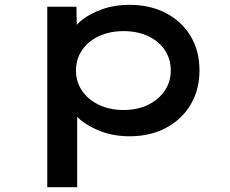

<svg xmlns="http://www.w3.org/2000/svg" viewBox="-20 -556 952 796"><path d="M176 220V-528H297L299 -407L278 -416Q285 -445 319 -472.5Q353 -500 404.5 -518Q456 -536 516 -536Q603 -536 668.5 -501.5Q734 -467 770.5 -406Q807 -345 807 -264Q807 -184 770.5 -122.5Q734 -61 668.5 -26Q603 9 517 9Q454 9 401 -10.5Q348 -30 313 -59.5Q278 -89 270 -117L300 -131V220ZM492 -100Q550 -100 594 -121.5Q638 -143 663 -180Q688 -217 688 -264Q688 -311 663.5 -348Q639 -385 594.5 -406Q550 -427 492 -427Q435 -427 390 -406Q345 -385 320 -348Q295 -311 295 -264Q295 -217 320 -180Q345 -143 390 -121.5Q435 -100 492 -100Z"/></svg>

Font: Lexend Peta Medium
Style: Regular
Weight: 500
Designer: Bonnie Shaver-Troup, Thomas Jockin
Foundry: Lexend
Version: Version 1.007